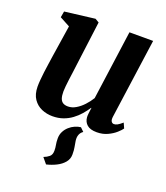

<svg xmlns="http://www.w3.org/2000/svg" viewBox="-148 -657 884 1021"><g transform="rotate(20 294.0 -146.0)"><path d="M340 13.5 360 33Q346 42.5 340.8 57Q335.5 71.5 338 90.5Q340.5 108.5 343.8 124.2Q347 140 347 165.5Q347 191 330.8 210.5Q314.5 230 288.5 243Q262.5 256 233 263L206 230.5Q224.5 223.5 237.2 212.8Q250 202 250 179Q250 162 247 147.2Q244 132.5 244 111Q244 90 252.8 72.8Q261.5 55.5 275.8 42.8Q290 30 307 22.5Q324 15 340 13.5ZM176.5 10.5Q144 10.5 115.2 -1.8Q86.5 -14 68 -40.8Q49.5 -67.5 49 -111Q49 -128 50.8 -149.2Q52.5 -170.5 55.5 -194Q58.5 -217.5 62 -241.2Q65.5 -265 68.5 -286L96.5 -468.5L39 -499.5L45 -534L215.5 -555L237.5 -542L204.5 -287Q202 -266.5 199 -244.2Q196 -222 193.2 -201Q190.5 -180 188.8 -162.5Q187 -145 187 -133.5Q187 -109 192.2 -94.2Q197.5 -79.5 208.5 -73Q219.5 -66.5 236.5 -66.5Q259 -66.5 281 -79.5Q303 -92.5 322.2 -113.2Q341.5 -134 355.5 -157L409.5 -549H543.5L480.5 -97.5Q478 -79 483.5 -70.5Q489 -62 498.5 -62Q507.5 -62 518 -67.5Q528.5 -73 545 -87.5L558 -58.5Q551 -48 533 -31.8Q515 -15.5 488 -2.8Q461 10 427 10Q390 10 372 -5.8Q354 -21.5 352 -47.5Q351.5 -50.5 351.8 -56.8Q352 -63 353 -70.8Q354 -78.5 355 -86.5Q356 -94.5 357 -101.5L355.5 -102Q342 -81.5 324.5 -61.2Q307 -41 285 -24.8Q263 -8.5 236 1Q209 10.5 176.5 10.5Z"/></g></svg>

Font: Merriweather 48pt
Style: Bold Italic
Weight: 700
Italic angle: -7.8°
Version: Version 2.101